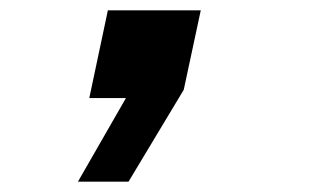

<svg xmlns="http://www.w3.org/2000/svg" viewBox="-20 -190 640 372"><path d="M131 162 224 0H153L189 -170H369L336 -16L229 162Z"/></svg>

Font: Geist Mono Black
Style: Italic
Weight: 900
Italic angle: -12°
Monospace: yes
Designer: Basement.studio, Andrés Briganti, Mateo Zaragoza
Foundry: Basement.studio, Vercel, Andrés Briganti, Guido Ferreyra, Mateo Zaragoza
Version: Version 1.500; ttfautohint (v1.8.4.7-5d5b)